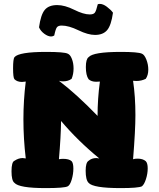

<svg xmlns="http://www.w3.org/2000/svg" viewBox="-20 -964 815 984"><path d="M54 -140Q75 -154 96 -154Q102 -154 112 -152Q100 -252 100 -353Q100 -450 112 -546Q100 -544 93 -544Q68 -544 54 -558Q47 -566 47 -614Q47 -661 54 -671Q77 -698 216 -698Q309 -698 327 -689Q340 -684 348.5 -662Q357 -640 357 -613Q357 -584 347 -560Q329 -547 303 -547Q292 -547 282 -550Q373 -481 480 -370Q480 -458 492 -546Q486 -545 473 -545Q448 -545 434 -558Q420 -578 420 -620Q420 -661 434 -671Q457 -698 599 -698Q687 -698 707 -689Q720 -684 730 -659Q740 -634 740 -607Q740 -579 727 -560Q705 -549 679 -549Q668 -549 662 -550Q674 -469 674 -374Q674 -296 662 -148Q672 -151 685 -151Q712 -151 727 -138Q737 -128 737 -101Q737 -74 728 -46Q719 -18 707 -9Q688 0 598 0Q457 0 434 -27Q419 -42 419 -89Q419 -131 434 -140Q450 -154 474 -154Q479 -154 489 -152Q378 -243 293 -344Q292 -263 282 -148Q294 -150 303 -150Q334 -150 347 -138Q356 -128 356 -100Q356 -72 347.5 -43.5Q339 -15 327 -9Q310 0 214 0Q77 0 54 -27Q39 -38 39 -86Q39 -134 54 -140ZM180 -824Q189 -889 209.5 -913.5Q230 -938 273 -938Q312 -938 360 -914Q408 -890 440 -890Q459 -890 466 -899Q473 -908 481 -942Q484 -944 492 -944Q508 -944 527.5 -929.5Q547 -915 559 -899Q550 -834 529 -809.5Q508 -785 467 -785Q431 -785 381.5 -809Q332 -833 296 -833Q279 -833 272 -824.5Q265 -816 258 -782Q250 -777 242 -777Q226 -777 207 -791Q188 -805 180 -824Z"/></svg>

Font: Gorditas
Style: Bold
Weight: 700
Designer: Gustavo Dipre (gbrenda1987@gmail.com)
Foundry: Gustavo Dipre (gbrenda1987@gmail.com)
Version: Version 001.001